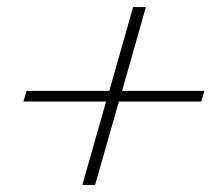

<svg xmlns="http://www.w3.org/2000/svg" viewBox="-20 -626 609 541"><path d="M55 -370H288L355 -606H391L324 -370H556L547 -340H315L248 -105H212L279 -340H46Z"/></svg>

Font: Playfair Display Black
Style: Italic
Weight: 900
Italic angle: -14°
Designer: Claus Eggers Sørensen
Foundry: Claus Eggers Sørensen
Version: Version 1.203